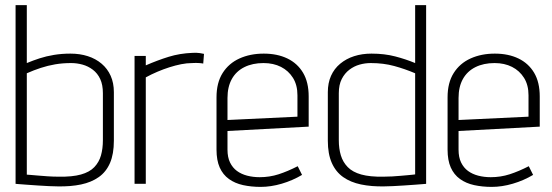

<svg xmlns="http://www.w3.org/2000/svg" viewBox="-20 -720 2163 752"><path d="M85 -473V-700H41V0Q40 0 52.5 1Q65 2 85.5 3.5Q106 5 128.5 6.5Q151 8 172 9Q193 10 206 10Q257 11 297.5 2.5Q338 -6 367 -26.5Q396 -47 411 -82Q426 -117 426 -169V-359Q426 -395 413.5 -423Q401 -451 378 -470.5Q355 -490 324 -500Q293 -510 256 -510Q222 -510 191.5 -505Q161 -500 135 -491.5Q109 -483 85 -473ZM85 -36V-433Q112 -445 139.5 -454Q167 -463 196 -468Q225 -473 259 -473Q281 -473 303 -467Q325 -461 343.5 -447Q362 -433 372.5 -410.5Q383 -388 383 -355V-171Q383 -138 375.5 -111.5Q368 -85 349.5 -65.5Q331 -46 297 -36.5Q263 -27 210 -28Q188 -28 166.5 -29.5Q145 -31 127.5 -32.5Q110 -34 98.5 -35Q87 -36 85 -36Z M776 -471 779 -509Q776 -510 763 -512Q750 -514 734 -513Q684 -511 640.5 -497.5Q597 -484 551 -464V-501H507V0H551V-417Q573 -429 596.5 -439Q620 -449 643.5 -456.5Q667 -464 689.5 -468.5Q712 -473 733 -473Q748 -474 760.5 -473Q773 -472 776 -471Z M871 -134V-207L1189 -224V-342Q1189 -398 1167 -435Q1145 -472 1105.5 -491Q1066 -510 1013 -510Q960 -510 918 -491Q876 -472 852 -434Q828 -396 828 -339V-134Q828 -92 840.5 -64Q853 -36 876.5 -19Q900 -2 932 5Q964 12 1001 12Q1041 12 1083.5 -0.5Q1126 -13 1163 -35L1146 -69Q1107 -49 1071.5 -37.5Q1036 -26 997 -26Q971 -26 948 -32Q925 -38 908 -50.5Q891 -63 881 -83.5Q871 -104 871 -134ZM1145 -347V-263L871 -250V-336Q871 -380 888 -410.5Q905 -441 937 -457Q969 -473 1012 -473Q1051 -473 1080.5 -458Q1110 -443 1127.5 -415Q1145 -387 1145 -347Z M1649 0V-700H1606V-473Q1570 -488 1528 -499Q1486 -510 1435 -510Q1398 -510 1367 -500Q1336 -490 1312.5 -470.5Q1289 -451 1276.5 -423Q1264 -395 1264 -359V-169Q1264 -117 1279.5 -82Q1295 -47 1324 -26.5Q1353 -6 1394 2.5Q1435 11 1485 10Q1498 10 1518.5 9Q1539 8 1562 6.5Q1585 5 1605 3.5Q1625 2 1637.5 1Q1650 0 1649 0ZM1606 -433V-37Q1606 -37 1598.5 -36Q1591 -35 1578.5 -34Q1566 -33 1550 -31.5Q1534 -30 1516.5 -29Q1499 -28 1482 -28Q1429 -27 1395 -36.5Q1361 -46 1342 -65.5Q1323 -85 1315 -111.5Q1307 -138 1307 -171V-355Q1307 -388 1318.5 -410.5Q1330 -433 1348.5 -447Q1367 -461 1388.5 -467Q1410 -473 1432 -473Q1482 -473 1524 -461.5Q1566 -450 1606 -433Z M1776 -134V-207L2094 -224V-342Q2094 -398 2072 -435Q2050 -472 2010.5 -491Q1971 -510 1918 -510Q1865 -510 1823 -491Q1781 -472 1757 -434Q1733 -396 1733 -339V-134Q1733 -92 1745.5 -64Q1758 -36 1781.5 -19Q1805 -2 1837 5Q1869 12 1906 12Q1946 12 1988.5 -0.5Q2031 -13 2068 -35L2051 -69Q2012 -49 1976.5 -37.5Q1941 -26 1902 -26Q1876 -26 1853 -32Q1830 -38 1813 -50.5Q1796 -63 1786 -83.5Q1776 -104 1776 -134ZM2050 -347V-263L1776 -250V-336Q1776 -380 1793 -410.5Q1810 -441 1842 -457Q1874 -473 1917 -473Q1956 -473 1985.5 -458Q2015 -443 2032.5 -415Q2050 -387 2050 -347Z"/></svg>

Font: Advent Pro Light
Style: Regular
Weight: 300
Version: Version 3.000